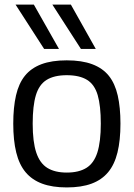

<svg xmlns="http://www.w3.org/2000/svg" viewBox="-20 -810 585 840"><path d="M38 -269Q38 -340 50 -392.5Q62 -445 89 -478.5Q116 -512 161 -529Q206 -546 272 -546Q338 -546 383.5 -529Q429 -512 456 -478.5Q483 -445 495 -392.5Q507 -340 507 -269Q507 -196 494 -143Q481 -90 453 -56.5Q425 -23 380.5 -6.5Q336 10 272 10Q209 10 164.5 -6.5Q120 -23 92 -56.5Q64 -90 51 -143Q38 -196 38 -269ZM123 -269Q123 -190 138.5 -143Q154 -96 187 -75.5Q220 -55 272 -55Q325 -55 358 -75.5Q391 -96 406 -143Q421 -190 421 -269Q421 -347 407.5 -393.5Q394 -440 361 -460.5Q328 -481 272 -481Q217 -481 184 -460.5Q151 -440 137 -393.5Q123 -347 123 -269ZM173 -596 48 -790H128L238 -596ZM334 -596 209 -790H290L399 -596Z"/></svg>

Font: Georama ExtraCondensed Thin
Style: Regular
Weight: 400
Version: Version 1.001